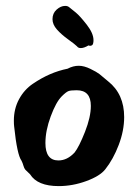

<svg xmlns="http://www.w3.org/2000/svg" viewBox="-20 -637 468 651"><path d="M27 -228Q27 -268 44.5 -300.5Q62 -333 91.5 -353Q121 -373 150 -385.5Q179 -398 209 -404Q228 -414 247 -414Q265 -414 286.5 -403.5Q308 -393 317 -386Q326 -379 347 -361Q401 -318 401 -240Q401 -194 382.5 -145.5Q364 -97 337 -63Q319 -40 272.5 -23Q226 -6 179 -6Q107 -6 82 -46Q70 -57 66 -61.5Q62 -66 59.5 -75Q57 -84 53 -92Q38 -112 28 -208Q27 -215 27 -228ZM134 -152Q134 -93 178 -93Q208 -93 233 -120Q248 -139 268 -189.5Q288 -240 288 -278Q288 -331 240 -331Q219 -331 212 -328Q204 -325 189 -310Q170 -291 152 -242.5Q134 -194 134 -152ZM158 -572Q158 -592 172 -604.5Q186 -617 201 -617Q209 -617 214 -613Q223 -606 237 -594.5Q251 -583 274 -553.5Q297 -524 297 -501Q297 -494 296 -491Q295 -485 291 -483Q287 -481 283 -482L280 -483Q265 -474 254 -474Q245 -474 241 -480Q234 -487 211 -503.5Q188 -520 173 -537Q158 -554 158 -572Z"/></svg>

Font: NaniFont Regular
Style: Regular
Weight: 400
Designer: Nanigashitei
Version: Version 1.036